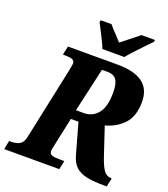

<svg xmlns="http://www.w3.org/2000/svg" viewBox="-186 -1046 1013 1160"><g transform="rotate(20 320.5 -465.5)"><path d="M-11 -56H1Q35 -56 56 -68Q77 -80 85 -114L186 -590Q192 -622 192 -627Q192 -646 176 -652Q160 -658 128 -658H116L128 -714H445Q555 -714 609 -674Q663 -634 663 -552Q663 -459 616 -409.5Q569 -360 500 -342L558 -168Q579 -105 597.5 -80.5Q616 -56 644 -56H649L637 0H623Q552 0 508.5 -9Q465 -18 438 -42Q411 -66 398 -113L343 -309H294L256 -131Q248 -96 248 -87Q248 -68 264.5 -62Q281 -56 314 -56H344L332 0H-22ZM355 -369Q411 -369 445.5 -411.5Q480 -454 480 -544Q480 -603 462.5 -627.5Q445 -652 407 -652H369L305 -369ZM257 -918 260 -931H329Q339 -918 378 -877L410 -842Q439 -864 522 -931H609L606 -918Q597 -908 574 -885Q496 -805 470 -771H329Q316 -806 257 -918Z"/></g></svg>

Font: Noto Serif NarrowExtraBold
Style: Italic
Weight: 800
Width: 4
Italic angle: -12°
Designer: Monotype Design Team
Foundry: Monotype Imaging Inc.
Version: Version 1.001